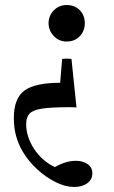

<svg xmlns="http://www.w3.org/2000/svg" viewBox="-20 -501 452 763"><path d="M264 -267 284 -74Q268 -75 262 -75Q256 -75 255 -75Q185 -75 148 -69.5Q111 -64 97.5 -49.5Q84 -35 84 -8Q84 42 115 90Q146 138 198 163Q242 138 281 138Q309 138 328 151Q347 164 347 188Q347 212 327 227Q307 242 275 242Q240 242 201.5 223Q163 204 128 172Q93 140 70 101Q53 72 44 39.5Q35 7 35 -32Q35 -110 77 -141Q119 -172 219 -172L227 -267Q245 -269 264 -267ZM317 -409Q317 -378 297 -357Q277 -336 245 -336Q214 -336 193.5 -358Q173 -380 173 -409Q173 -438 193.5 -459.5Q214 -481 245 -481Q277 -481 297 -460.5Q317 -440 317 -409Z"/></svg>

Font: Tiro Devanagari Hindi
Style: Regular
Weight: 400
Designer: Devanagari: John Hudson & Fiona Ross. Latin: John Hudson.
Foundry: Tiro Typeworks Ltd.
Version: Version 1.52